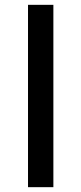

<svg xmlns="http://www.w3.org/2000/svg" viewBox="-20 -775 337 795"><path d="M96 0V-755H201V0Z"/></svg>

Font: Ruda SemiBold
Style: Regular
Weight: 600
Designer: Mariela Monsalve and Angelina Sanchez
Foundry: Mariela Monsalve and Angelina Sanchez
Version: Version 2.001